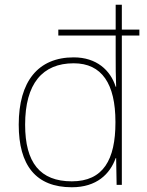

<svg xmlns="http://www.w3.org/2000/svg" viewBox="-20 -780 622 810"><path d="M283 10C388 10 444 -46 468 -113H470L472 0H494V-630H568V-655H494V-760H468V-655H226V-630H468V-543C468 -501 468 -459 470 -414H468C446 -484 387 -538 291 -538C141 -538 59 -437 59 -254C59 -83 131 10 283 10ZM283 -15C149 -15 86 -94 86 -254C86 -427 159 -513 291 -513C410 -513 467 -426 467 -266V-263C467 -107 416 -15 283 -15Z"/></svg>

Font: Noto Sans Malayalam Thin
Style: Regular
Weight: 100
Designer: Jelle Bosma - Monotype Design Team
Foundry: Monotype Imaging Inc.
Version: Version 2.104